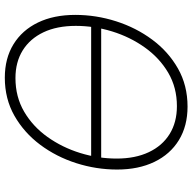

<svg xmlns="http://www.w3.org/2000/svg" viewBox="-21 -756 787 785"><g transform="rotate(-90 372.5 -363.5)"><path d="M663.1 -384.3 659.7 -343.3H110.8L114.3 -384.3ZM329.1 9.8Q250 9.8 192.1 -25.6Q134.3 -61 103 -126Q71.8 -190.9 71.8 -278.3Q71.8 -363.3 97.9 -445.1Q124 -526.9 173.3 -592.8Q222.7 -658.7 291.7 -698Q360.8 -737.3 447.3 -737.3Q526.4 -737.3 584 -701.9Q641.6 -666.5 672.9 -601.8Q704.1 -537.1 704.1 -449.2Q704.1 -364.3 678 -282.5Q651.9 -200.7 603 -134.8Q554.2 -68.8 485.1 -29.5Q416 9.8 329.1 9.8ZM331.1 -33.7Q407.2 -33.7 467.8 -69.3Q528.3 -105 571 -165Q613.8 -225.1 636.5 -298.6Q659.2 -372.1 659.2 -447.3Q659.2 -523.9 633.1 -579.1Q606.9 -634.3 559.1 -664.1Q511.2 -693.8 445.8 -693.8Q369.1 -693.8 308.3 -658.2Q247.6 -622.6 204.8 -562.5Q162.1 -502.4 139.4 -429Q116.7 -355.5 116.7 -279.8Q116.7 -204.1 142.8 -148.7Q168.9 -93.3 217 -63.5Q265.1 -33.7 331.1 -33.7Z"/></g></svg>

Font: Inter 17pt ExtraLight
Style: Italic
Weight: 250
Italic angle: -9.3988°
Version: Version 4.001;git-66647c0bb